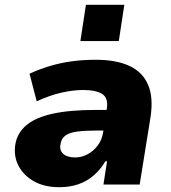

<svg xmlns="http://www.w3.org/2000/svg" viewBox="-20 -769 712 800"><path d="M227 11Q165 11 121.5 -13.5Q78 -38 57 -78.5Q36 -119 44 -168Q52 -215 89.5 -247Q127 -279 198.5 -295Q270 -311 380 -311H448L435 -225H380Q335 -225 303 -221Q271 -217 253 -204.5Q235 -192 232 -167Q227 -143 243.5 -128Q260 -113 293 -113Q320 -113 344.5 -126Q369 -139 387 -162.5Q405 -186 410 -219L425 -316Q432 -360 406.5 -377Q381 -394 325 -394Q287 -394 238.5 -383.5Q190 -373 133 -347L103 -462Q147 -482 191.5 -495Q236 -508 282.5 -514Q329 -520 380 -520Q463 -520 518 -495Q573 -470 596.5 -417Q620 -364 607 -280L562 0H411L426 -97H419Q399 -63 371 -38.5Q343 -14 307 -1.5Q271 11 227 11ZM315 -598 338 -749H498L475 -598Z"/></svg>

Font: Nunito Sans 6pt Black
Style: Italic
Weight: 900
Italic angle: -9°
Version: Version 3.101;gftools[0.9.27]